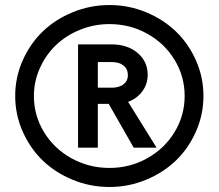

<svg xmlns="http://www.w3.org/2000/svg" viewBox="-20 -724 863 758"><path d="M412.1 14.2Q335.9 14.2 267.1 -14.2Q198.2 -42.5 148.4 -90.6Q98.6 -138.7 69.3 -205.3Q40 -272 40 -345.2Q40 -418.5 69.3 -484.9Q98.6 -551.3 148.4 -599.4Q198.2 -647.5 267.3 -675.8Q336.4 -704.1 412.1 -704.1Q487.8 -704.1 556.4 -675.8Q625 -647.5 674.8 -599.4Q724.6 -551.3 753.9 -484.9Q783.2 -418.5 783.2 -345.2Q783.2 -272 753.9 -205.3Q724.6 -138.7 674.8 -90.6Q625 -42.5 556.4 -14.2Q487.8 14.2 412.1 14.2ZM412.1 -61Q492.7 -61 561 -99.1Q629.4 -137.2 669.2 -202.6Q709 -268.1 709 -345.2Q709 -422.4 669.2 -487.8Q629.4 -553.2 561 -591.1Q492.7 -628.9 412.1 -628.9Q351.1 -628.9 295.9 -606.4Q240.7 -584 200.9 -545.9Q161.1 -507.8 137.5 -455.3Q113.8 -402.8 113.8 -345.2Q113.8 -268.1 153.6 -202.6Q193.4 -137.2 262.2 -99.1Q331.1 -61 412.1 -61ZM288.1 -141.1V-548.8H419.9Q482.9 -548.8 522.9 -515.4Q563 -481.9 563 -428.2Q563 -392.1 542.2 -363.8Q521.5 -335.4 485.8 -321.8L598.1 -141.1H507.8L409.2 -314H388.2H366.2V-141.1ZM366.2 -377.9H426.8Q454.1 -379.4 469.5 -392.6Q484.9 -405.8 484.9 -426.8Q484.9 -451.2 467.8 -465.1Q450.7 -479 420.9 -479H366.2Z"/></svg>

Font: HK Grotesk Legacy
Style: Bold
Weight: 700
Designer: Alfredo Marco Pradil
Foundry: Hanken Design Co.
Version: Version 2.022;PS 002.022;hotconv 1.0.88;makeotf.lib2.5.64775